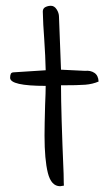

<svg xmlns="http://www.w3.org/2000/svg" viewBox="-20 -642 376 664"><path d="M188 2Q157 2 145.5 -44Q134 -90 134 -173Q134 -207 136 -279Q138 -323 138 -345Q15 -345 15 -373Q15 -382 17.5 -387Q20 -392 29 -392L138 -399Q137 -448 133 -506Q129 -558 128 -602Q128 -613 137 -617.5Q146 -622 156 -622Q168 -622 176 -609.5Q184 -597 184 -584L191 -401L274 -397Q293 -399 306.5 -390Q320 -381 321 -360Q300 -351 275 -349Q250 -347 191 -347Q191 -254 200 -41Q200 -19 200.5 -10.5Q201 -2 201 0Q191 2 188 2Z"/></svg>

Font: Indie Flower
Style: Regular
Weight: 400
Designer: Kimberly Geswein
Foundry: Kimberly Geswein
Version: Version 2.000